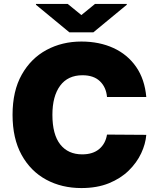

<svg xmlns="http://www.w3.org/2000/svg" viewBox="-20 -949 808 979"><path d="M725.9 -454.5H525.6Q521.3 -504.3 489.5 -534.8Q457.7 -565.3 400.6 -565.3Q326 -565.3 286.6 -511.9Q247.2 -458.5 247.2 -363.6Q247.2 -263.5 287.1 -212.7Q327.1 -161.9 399.1 -161.9Q453.5 -161.9 485.8 -189.1Q518.1 -216.3 525.6 -262.8L725.9 -261.4Q722.3 -215.2 699.9 -167.4Q677.6 -119.7 636.5 -79.4Q595.5 -39.1 535.2 -14.6Q474.8 9.9 394.9 9.9Q294.7 9.9 215.4 -33Q136 -76 90 -159.4Q44 -242.9 44 -363.6Q44 -485.1 90.9 -568.4Q137.8 -651.6 217.3 -694.4Q296.9 -737.2 394.9 -737.2Q486.5 -737.2 558.4 -704.2Q630.3 -671.2 674.2 -608Q718 -544.7 725.9 -454.5ZM325.3 -929 394.9 -872.2 464.5 -929H626.4V-924.7L456 -784.1H333.8L163.4 -924.7V-929Z"/></svg>

Font: Inter UI Black
Style: Regular
Weight: 900
Designer: Rasmus Andersson
Foundry: rsms
Version: 3.2;8d6f07862